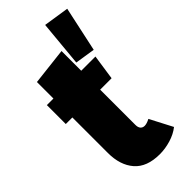

<svg xmlns="http://www.w3.org/2000/svg" viewBox="-270 -861 928 928"><g transform="rotate(-45 194.5 -397.0)"><path d="M394 -793.9 344.2 -563 241.2 -579.1 263.2 -814ZM258.8 -128.9Q273.4 -128.9 294.9 -140.1L355 -24.9Q327.1 -2.9 289.1 8.5Q251 20 213.9 20Q125.5 20 82.8 -29.3Q40 -78.6 40 -162.1V-404.8H-4.9V-534.2H40V-647L230 -668.9V-534.2H327.1L308.1 -404.8H230V-164.1Q230 -146.5 237.8 -137.7Q245.6 -128.9 258.8 -128.9Z"/></g></svg>

Font: Fira Sans Compressed Heavy
Style: Regular
Weight: 900
Width: 1
Designer: Carrois Corporate & Edenspiekermann AG
Foundry: Carrois Corporate GbR & Edenspiekermann AG
Version: Version 4.203;PS 004.203;hotconv 1.0.88;makeotf.lib2.5.64775